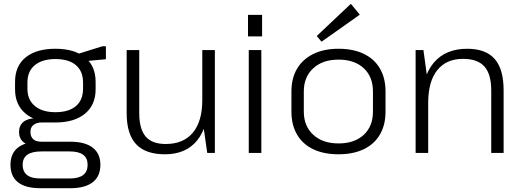

<svg xmlns="http://www.w3.org/2000/svg" viewBox="-20 -803 2744 1008"><path d="M271 -160Q171 -160 115 -206Q59 -252 59 -334V-373Q59 -457 115 -502Q171 -547 271 -547Q370 -547 426 -502Q482 -457 482 -373V-334Q482 -252 426 -206Q370 -160 271 -160ZM191 185Q114 185 74.5 154Q35 123 35 62Q35 3 74 -28Q113 -59 191 -59H350Q426 -59 466.5 -28Q507 3 507 62Q507 123 466.5 154Q426 185 350 185ZM346 134Q440 134 440 62Q440 -8 346 -8H197Q99 -8 99 62Q99 136 197 134ZM168 -37Q127 -37 103.5 -56.5Q80 -76 80 -110Q80 -144 103 -163Q126 -182 169 -182H271V-160H199Q171 -160 155 -146.5Q139 -133 140 -110Q140 -85 154.5 -72Q169 -59 197 -59H271V-37ZM271 -214Q341 -214 378.5 -246Q416 -278 416 -337V-370Q416 -429 378.5 -461Q341 -493 271 -493Q202 -493 163 -461Q124 -429 124 -370V-337Q124 -279 163 -246.5Q202 -214 271 -214ZM383 -518 517 -560H536V-492L383 -478Z M711 -210Q711 -126 744.5 -86.5Q778 -47 850 -47Q943 -47 992.5 -106.5Q1042 -166 1042 -277L1075 -343V-278Q1075 -141 1016 -67Q957 7 846 7Q744 7 694.5 -46Q645 -99 645 -209V-540H711ZM1108 0H1068L1042 -182V-540H1108Z M1352 -540V0H1286V-540ZM1356 -725V-612H1282V-725Z M1757 7Q1680 7 1624.5 -19.5Q1569 -46 1539.5 -96.5Q1510 -147 1510 -217V-323Q1510 -393 1540 -443Q1570 -493 1625.5 -520Q1681 -547 1757 -547Q1834 -547 1889.5 -520.5Q1945 -494 1974.5 -443.5Q2004 -393 2004 -323V-217Q2004 -147 1974.5 -96.5Q1945 -46 1889.5 -19.5Q1834 7 1757 7ZM1757 -50Q1841 -50 1889.5 -95Q1938 -140 1938 -217V-323Q1938 -400 1889.5 -445Q1841 -490 1757 -490Q1674 -490 1624.5 -444.5Q1575 -399 1575 -323V-217Q1575 -141 1624.5 -95.5Q1674 -50 1757 -50ZM1869 -726 1668 -584 1643 -614 1822 -783Z M2559 -328Q2559 -414 2523 -454Q2487 -494 2411 -494Q2323 -494 2275.5 -434.5Q2228 -375 2228 -263L2195 -197V-262Q2195 -400 2257 -473.5Q2319 -547 2433 -547Q2530 -547 2577 -493.5Q2624 -440 2624 -329V0H2559ZM2162 -540H2203L2228 -358V0H2162Z"/></svg>

Font: Pathway Extreme 8pt Thin 12pt ExtraLight
Style: Regular
Weight: 250
Version: Version 1.001;gftools[0.9.26]